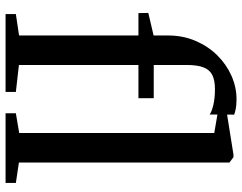

<svg xmlns="http://www.w3.org/2000/svg" viewBox="-110 -760 870 690"><g transform="rotate(90 325.0 -415.0)"><path d="M30.5 0V-37L107.5 -48.5V-477.5H27L26.5 -513L107.5 -532V-584Q107.5 -637.5 126.8 -682.5Q146 -727.5 178.5 -760.5Q211 -793.5 252.2 -811.8Q293.5 -830 336.5 -830Q358.5 -830 371.5 -827.2Q384.5 -824.5 392 -821.5L391.5 -733.5Q381 -741 356.8 -746.8Q332.5 -752.5 300 -752.5Q270 -752.5 250.8 -743.5Q231.5 -734.5 222.5 -712.2Q213.5 -690 213.5 -650.5V-532.5H333V-477.5H213.5V-48L310.5 -37V0ZM458 -49V-750L385 -762.5V-795L535.5 -819H545L564 -804.5V-48L637.5 -37V0H387V-37Z"/></g></svg>

Font: Merriweather 72pt Medium
Style: Regular
Weight: 500
Version: Version 2.100